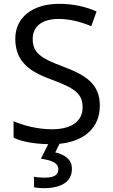

<svg xmlns="http://www.w3.org/2000/svg" viewBox="-20 -744 589 1004"><path d="M356 139C356 88 317 64 269 53L291 8C421 -5 502 -76 502 -191C502 -303 433 -350 307 -397C191 -440 151 -469 151 -541C151 -603 197 -645 286 -645C348 -645 407 -628 457 -607L485 -684C431 -708 366 -724 288 -724C153 -724 60 -655 60 -542C60 -431 122 -374 244 -330C373 -283 412 -253 412 -183C412 -112 357 -68 251 -68C175 -68 99 -89 51 -110V-24C93 -3 158 8 232 10L194 86C245 93 285 106 285 141C285 174 259 185 211 185C192 185 170 183 158 180V235C169 238 188 240 208 240C306 240 356 203 356 139Z"/></svg>

Font: Noto Sans Hebrew Droid
Style: Bold
Weight: 700
Designer: Monotype Design Team
Foundry: Monotype Imaging Inc.
Version: Version 1.100